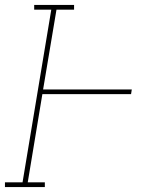

<svg xmlns="http://www.w3.org/2000/svg" viewBox="-38 -755 658 775"><path d="M-18 0V-19H53L169 -716H100V-735H261V-716H190L136 -394H494L491 -375H133L74 -19H143V0Z"/></svg>

Font: Iosevka Slab ThExObl
Style: Regular
Weight: 100
Width: 7
Italic angle: -9°
Monospace: yes
Designer: Belleve Invis
Foundry: Belleve Invis
Version: Version 11.1.1; ttfautohint (v1.8.3)